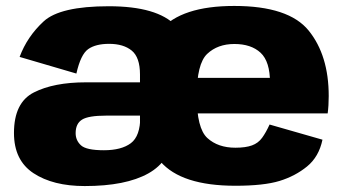

<svg xmlns="http://www.w3.org/2000/svg" viewBox="-20 -619 1162 646"><path d="M634.5 -208.5V-352Q634.5 -466.5 572 -532.2Q509.5 -598 346 -598Q182 -598 126.8 -547Q71.5 -496 46 -427.5L237 -371.5Q251.5 -436 276.8 -453.8Q302 -471.5 347 -471.5Q395.5 -471.5 423.2 -448.8Q451 -426 451 -368.5V-136.5L481 -124ZM265 7Q403 7 479 -35.5Q555 -78 562 -167L452 -226.5Q452 -161 420.2 -137.2Q388.5 -113.5 329.5 -113.5Q270.5 -113.5 252.5 -130Q234.5 -146.5 234.5 -171Q234.5 -203 256 -216.5Q277.5 -230 337.5 -230Q387.5 -230 458.5 -230V-342Q346 -342 269 -342Q161 -342 94 -308Q27 -274 27 -171.5Q27 -79.5 92.8 -36.2Q158.5 7 265 7ZM772 6V-122Q713.5 -122 677.8 -154.5Q642 -187 642 -296Q642 -404.5 677.2 -437.8Q712.5 -471 768.5 -471Q825 -471 856.8 -441.5Q888.5 -412 888.5 -340.5L894.5 -357H625V-237.5H1082.5Q1086 -263.5 1086 -296Q1086 -432.5 1018.8 -515.8Q951.5 -599 768 -599Q590 -599 519.5 -517.5Q449 -436 449 -296Q449 -157.5 519.5 -75.8Q590 6 772 6ZM772 -122V6Q867.5 6 920.5 -10.2Q973.5 -26.5 1013.2 -59Q1053 -91.5 1065 -149L887 -200Q875 -173.5 862 -155.5Q849 -137.5 827.8 -129.8Q806.5 -122 772 -122Z"/></svg>

Font: Anybody UltraCondensed Thin ExtraBold
Style: Regular
Weight: 800
Version: Version 1.111